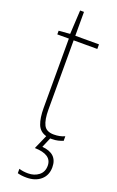

<svg xmlns="http://www.w3.org/2000/svg" viewBox="-171 -700 599 983"><g transform="rotate(20 128.0 -209.0)"><path d="M117 240Q165 240 194.5 214.5Q224 189 224 145Q224 71 140 64L163 10Q167 10 172 10Q191 10 205 6.5Q219 3 232 -2V-27Q206 -15 173 -15Q132 -15 118 -43Q104 -71 104 -126V-503H233V-528H104V-658H83L76 -528L15 -523V-503H78V-126Q78 -71 91 -37.5Q104 -4 140 6L106 83Q199 85 199 146Q199 180 175 198.5Q151 217 117 217Q89 217 68 210V234Q89 240 117 240Z"/></g></svg>

Font: Noto Sans Display SemiCondensed Thin
Style: Regular
Weight: 250
Width: 4
Designer: Monotype Design team
Foundry: Monotype Imaging Inc.
Version: 1.000